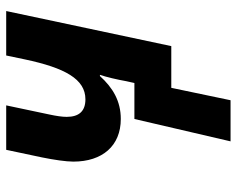

<svg xmlns="http://www.w3.org/2000/svg" viewBox="-94 -492 782 635"><g transform="rotate(-90 297.5 -175.0)"><path d="M221 -167C280 -167 324 -193 363 -236H367C360 -216 351 -178 346 -149L340 -122H221L147 196H283L324 0H462L578 -546H431L418 -484C390 -352 353 -284 286 -284C247 -284 228 -305 228 -346C228 -361 231 -381 236 -404L266 -546H119L94 -428C86 -389 80 -348 80 -324C80 -228 132 -167 221 -167Z"/></g></svg>

Font: BC Sans
Style: Bold Italic
Weight: 700
Italic angle: -12°
Designer: Monotype Design Team
Province of B.C.
Foundry: Monotype Imaging Inc.
Version: Version 2.000;GOOG;noto-source:20170915:90ef993387c0